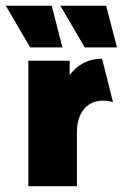

<svg xmlns="http://www.w3.org/2000/svg" viewBox="-61 -642 423 662"><path d="M36.8 0V-432.6H179.2V-383.3Q200 -411.1 228.1 -425.3Q256.2 -439.6 291 -439.6L328.5 -290.3Q319.4 -292.4 311.1 -293.8Q302.8 -295.1 294.4 -295.1Q266.7 -295.1 246.5 -281.9Q226.4 -268.8 215.3 -244.4Q204.2 -220.1 204.2 -186.8V0ZM231.2 -478.5 147.2 -622.2H304.9L342.4 -478.5ZM43.1 -478.5 -41 -622.2H117.4L154.2 -478.5Z"/></svg>

Font: Afacad Flux Black
Style: Regular
Weight: 900
Designer: Kristian Moeller
Foundry: Dicotype
Version: Version 1.100